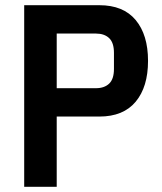

<svg xmlns="http://www.w3.org/2000/svg" viewBox="-20 -718 623 738"><path d="M73 0V-698H362Q454 -698 501.5 -641Q549 -584 549 -484Q549 -384 501.5 -327Q454 -270 362 -270H198V0ZM198 -379H349Q381 -379 399.5 -396.5Q418 -414 418 -453V-515Q418 -554 399.5 -571.5Q381 -589 349 -589H198Z"/></svg>

Font: IBM Plex Sans Condensed SemiBold
Style: Regular
Weight: 600
Width: 3
Designer: Mike Abbink, Paul van der Laan, Pieter van Rosmalen
Foundry: Bold Monday
Version: Version 1.3